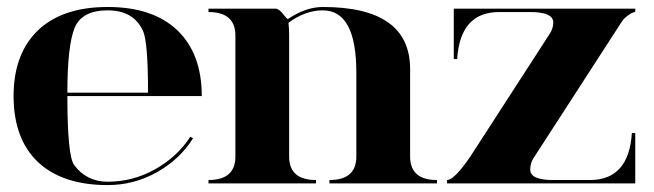

<svg xmlns="http://www.w3.org/2000/svg" viewBox="-20 -533 1900 558"><path d="M293 4.9Q161.1 4.9 89.8 -62.5Q19.5 -129.9 19.5 -253.9Q19.5 -377 90.8 -445.3Q162.1 -512.7 293 -512.7Q423.8 -512.7 495.1 -445.3Q566.4 -377 566.4 -253.9H175.8Q175.8 -81.1 195.3 -53.7Q231.4 -4.9 293 -4.9Q366.2 -4.9 430.7 -41Q495.1 -77.1 533.2 -135.7L541 -130.9Q502 -69.3 435.5 -32.2Q369.1 4.9 293 4.9ZM175.8 -263.7H410.2Q410.2 -412.1 395.5 -443.4Q368.2 -502.9 293 -502.9Q218.8 -502.9 197.3 -453.1Q175.8 -401.4 175.8 -263.7Z M820.3 -429.7V-78.1Q820.3 -9.8 898.4 -9.8V0H585.9V-9.8Q664.1 -9.8 664.1 -78.1V-429.7Q664.1 -498 585.9 -498V-507.8H781.2Q790 -507.8 802.2 -492.7Q814.5 -477.5 816.4 -477.5Q869.1 -512.7 918 -512.7Q1171.9 -512.7 1171.9 -332V-78.1Q1171.9 -9.8 1250 -9.8V0H937.5V-9.8Q1015.6 -9.8 1015.6 -78.1V-322.3Q1015.6 -502.9 918 -502.9Q867.2 -502.9 818.4 -466.8Q820.3 -449.2 820.3 -429.7Z M1694.3 -9.8Q1807.6 -9.8 1816.4 -146.5H1826.2V0H1279.3V-9.8Q1299.8 -9.8 1345.7 -76.2L1578.1 -435.5Q1587.9 -450.7 1587.9 -467.8Q1587.9 -498 1520.5 -498H1430.7Q1317.4 -498 1308.6 -361.3H1298.8V-507.8H1826.2V-498Q1814.9 -498 1793.5 -478.5Q1791 -476.6 1762.2 -431.6L1529.8 -72.3Q1521 -58.6 1521 -40Q1521 -9.8 1587.4 -9.8Z"/></svg>

Font: spinweradBold
Style: Regular
Weight: 700
Width: 7
Version: Version 0.3 ; ttfautohint (v1.2) -l 8 -r 50 -G 200 -x 14 -D 